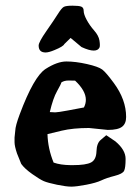

<svg xmlns="http://www.w3.org/2000/svg" viewBox="-20 -661 504 689"><path d="M233.4 -524.9 210.9 -502.9Q207 -494.1 175.8 -481.4Q155.3 -472.7 143.6 -472.7Q118.7 -472.7 118.7 -497.6Q118.7 -509.8 146.5 -549.6Q174.3 -589.4 187.7 -610.8Q201.2 -632.3 209.2 -636.5Q217.3 -640.6 240.2 -640.6Q263.2 -640.6 271.7 -637.2Q280.3 -633.8 280.3 -621.8Q280.3 -609.9 291 -589.8Q301.8 -569.8 317.9 -551.5Q334 -533.2 336.9 -515.6Q338.4 -505.9 338.4 -499.5Q338.4 -493.2 336.9 -490.2Q331.5 -479.5 316.4 -479.5Q299.8 -479.5 272.5 -492.2ZM200.2 -365.2Q199.2 -359.4 184.8 -334Q170.4 -308.6 158.7 -258.8Q169.4 -257.8 178.2 -257.8Q187 -257.8 223.9 -264.6Q260.7 -271.5 281.2 -275.4Q288.1 -289.1 288.1 -302.7Q288.1 -335.4 249.5 -371.6Q241.7 -372.1 226.6 -372.1Q210.4 -372.1 200.2 -365.2ZM233.4 -68.4H241.2Q288.6 -68.4 306.9 -78.1Q325.2 -87.9 326.2 -117.7Q327.1 -147.5 341.8 -159.2L361.3 -175.8L394 -153.8L394.5 -153.3Q430.7 -123 430.7 -90.8Q430.7 -58.6 425.3 -47.9Q419.9 -37.1 391.1 -29.8Q362.3 -22.5 343.8 -13.7Q325.2 -4.9 289.3 2Q253.4 8.8 235.8 8.8Q218.3 8.8 184.8 2Q151.4 -4.9 137.2 -11Q123 -17.1 95.7 -36.4Q68.4 -55.7 56.2 -72.8L41 -110.4Q32.2 -136.7 32.2 -150.4V-167.5L34.7 -191.4Q35.2 -209.5 50.8 -251Q101.6 -386.7 143.6 -413.6Q185.5 -440.4 218.3 -440.4Q251 -440.4 292 -431.2Q333 -421.9 346.7 -411.6Q360.4 -401.4 388.7 -362.8Q432.6 -303.2 432.6 -241.2Q432.6 -217.3 418 -206.1Q403.3 -194.8 367.2 -194.8H366.7L299.3 -201.7Q242.2 -201.7 201.7 -192.1Q161.1 -182.6 150.4 -179.7Q151.9 -127.4 172.4 -77.6Q196.8 -68.8 233.4 -68.4Z"/></svg>

Font: Drukaatie burti
Style: Demi
Weight: 600
Version: Version 0.14